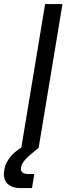

<svg xmlns="http://www.w3.org/2000/svg" viewBox="-78 -748 336 972"><path d="M238.3 -727.5 117.7 0H29.8L150.4 -727.5ZM26.4 204.1Q-18.6 204.1 -41.3 180.9Q-64 157.7 -56.2 112.3Q-49.3 71.8 -19.3 38.8Q10.7 5.9 75.2 -27.8L117.7 0Q70.3 38.1 51 58.8Q31.7 79.6 28.8 98.6Q22.5 132.8 65.4 132.8H95.7L84 204.1Z"/></svg>

Font: Inter Display
Style: Italic
Weight: 400
Italic angle: -9.39999°
Designer: Rasmus Andersson
Foundry: rsms
Version: Version 4.000;git-a52131595